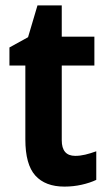

<svg xmlns="http://www.w3.org/2000/svg" viewBox="-20 -682 401 712"><path d="M259 -104Q277 -104 296 -108.5Q315 -113 337 -121V-15Q314 -4 283 3Q252 10 219 10Q148 10 111 -31Q74 -72 74 -165V-439H15V-506L84 -544L119 -662H209V-546H330V-439H209V-162Q209 -104 259 -104Z"/></svg>

Font: Noto Sans Kannada Condensed
Style: Bold
Weight: 700
Width: 3
Designer: Jelle Bosma - Monotype Design Team
Foundry: Monotype Imaging Inc.
Version: Version 2.005; ttfautohint (v1.8.4.7-5d5b)